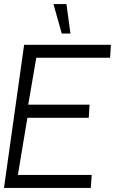

<svg xmlns="http://www.w3.org/2000/svg" viewBox="-30 -919 585 939"><path d="M-10.5 0 88 -700H512.5L508.5 -636.5H147.5L108 -407H408L404 -343H104L57.5 -63.5H418.5L414 0ZM231.5 -899H295L314.5 -755H272Z"/></svg>

Font: Urbanist Light
Style: Italic
Weight: 300
Italic angle: -8°
Designer: Corey Hu
Foundry: Corey Hu
Version: Version 1.330; ttfautohint (v1.8.4.7-5d5b)